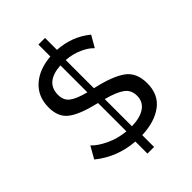

<svg xmlns="http://www.w3.org/2000/svg" viewBox="-263 -928 1148 1148"><g transform="rotate(-45 311.0 -354.0)"><path d="M582 -191Q582 -96 516 -46.5Q450 3 341 7V107H285V5Q142 -6 35 -93L78 -169Q109 -136 166.5 -109Q224 -82 290 -76V-316Q288 -316 285 -317Q282 -318 281 -318Q164 -346 113 -385.5Q62 -425 62 -505Q62 -597 123 -651.5Q184 -706 285 -714V-815H341V-714Q461 -707 550 -634L508 -561Q484 -588 437 -609Q390 -630 335 -634V-396Q336 -396 338.5 -395Q341 -394 342 -394Q466 -366 524 -323.5Q582 -281 582 -191ZM155 -519Q155 -473 186 -449Q217 -425 290 -406V-634Q155 -625 155 -519ZM335 -74Q407 -76 446.5 -103.5Q486 -131 486 -182Q486 -230 450 -256.5Q414 -283 335 -304Z"/></g></svg>

Font: Raleway-v4020 Medium
Style: Regular
Weight: 500
Designer: Matt McInerney, Pablo Impallari, Rodrigo Fuenzalida
Foundry: Matt McInerney, Pablo Impallari, Rodrigo Fuenzalida
Version: Version 4.020;PS 004.020;hotconv 1.0.88;makeotf.lib2.5.64775